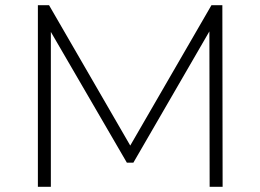

<svg xmlns="http://www.w3.org/2000/svg" viewBox="-20 -720 1004 740"><path d="M838 0H788L787 -599L494 -93H469L176 -597V0H126V-700H169L482 -159L795 -700H837Z"/></svg>

Font: mBank Light
Style: Regular
Weight: 300
Designer: Julieta Ulanovsky
Foundry: Julieta Ulanovsky
Version: Version 7.200;PS 007.200;hotconv 1.0.88;makeotf.lib2.5.64775